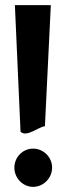

<svg xmlns="http://www.w3.org/2000/svg" viewBox="-20 -728 262 748"><path d="M36 -75C36 -34 69 0 109 0C149 0 183 -34 183 -75C183 -116 149 -149 109 -149C69 -149 36 -116 36 -75ZM178 -708H38L60 -215C84 -191 133 -236 155 -236Z"/></svg>

Font: Bluebird
Style: Nrw
Weight: 400
Designer: Jasper
Foundry: Cannot Into Space Fonts
Version: Version 0.98